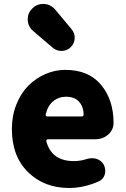

<svg xmlns="http://www.w3.org/2000/svg" viewBox="-20 -936 636 970"><path d="M329.1 13.7Q203.1 13.7 121.6 -66.4Q40 -146.5 40 -284.2Q40 -351.6 63 -408.7Q85.9 -465.8 123.5 -503.4Q161.1 -541 209.5 -562Q257.8 -583 309.6 -583Q426.8 -583 489.3 -508.8Q553.7 -432.6 553.7 -314.5Q553.7 -280.3 526.4 -255.9Q499 -232.4 460.9 -232.4H221.7Q217.8 -232.4 215.3 -229Q212.9 -225.6 213.9 -222.7Q240.2 -122.1 353.5 -122.1Q386.7 -122.1 418.9 -132.8Q430.7 -136.7 444.3 -136.7Q455.1 -136.7 466.8 -133.8Q491.2 -126 503.9 -104.5Q511.7 -88.9 511.7 -72.3Q511.7 -55.7 503.9 -42Q495.1 -27.3 480.5 -20.5Q405.3 13.7 329.1 13.7ZM210.9 -357.4Q210 -353.5 212.4 -350.6Q214.8 -347.7 218.8 -347.7H393.6Q397.5 -347.7 400.4 -350.6Q402.3 -353.5 402.3 -357.4Q402.3 -396.5 378.9 -422.9Q356.4 -447.3 313.5 -447.3Q276.4 -447.3 248.5 -424.3Q220.7 -401.4 210.9 -357.4ZM337.9 -698.2Q319.3 -679.7 293 -678.7Q292 -678.7 290 -678.7Q265.6 -678.7 247.1 -694.3L147.5 -779.3Q120.1 -802.7 120.1 -838.9Q120.1 -871.1 143.6 -893.6Q166 -916 197.3 -916Q200.2 -916 202.1 -916Q236.3 -914.1 258.8 -887.7L341.8 -788.1Q357.4 -769.5 357.4 -746.1Q357.4 -717.8 337.9 -698.2Z"/></svg>

Font: Gen Jyuu GothicX Heavy
Style: Bold
Weight: 900
Designer: [Source Han Sans]
Ryoko NISHIZUKA  (kana & ideographs); Paul D. Hunt (Latin, Greek & Cyrillic); Wenlong ZHANG  (bopomofo
Version: Version 1.002.20150607